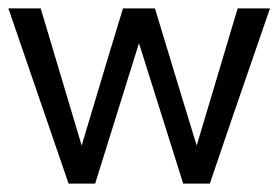

<svg xmlns="http://www.w3.org/2000/svg" viewBox="-20 -438 664 458"><path d="M546.9 -418Q522.5 -335.9 449.2 -90.8Q423.8 -172.9 349.6 -418Q331.1 -418 273.4 -418Q248 -335.9 174.8 -90.8Q150.4 -172.9 77.1 -418Q57.6 -418 0 -418Q36.1 -313.5 143.6 0Q160.2 0 207 0Q233.4 -84 311.5 -335Q337.9 -251 417 0Q420.9 0 432.6 0Q444.3 0 480.5 0Q515.6 -104.5 624 -418Q604.5 -418 546.9 -418Z"/></svg>

Font: BSRU BANSOMDEJ
Style: Regular
Weight: 400
Designer: Wisit Potiwat
Version: Version 1.000;PS 002.000;hotconv 1.0.70;makeotf.lib2.5.58329